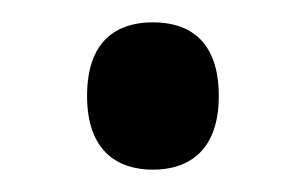

<svg xmlns="http://www.w3.org/2000/svg" viewBox="-20 -442 274 172"><path d="M117 -290C149 -290 176 -307 176 -356C176 -406 149 -422 117 -422C85 -422 58 -406 58 -356C58 -307 85 -290 117 -290Z"/></svg>

Font: Noto Serif Ethiopic SmCn
Style: Regular
Weight: 400
Width: 4
Designer: Monotype Design Team
Foundry: Monotype Imaging Inc.
Version: Version 2.102